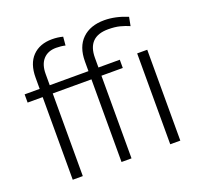

<svg xmlns="http://www.w3.org/2000/svg" viewBox="-131 -904 1089 1049"><g transform="rotate(-20 414.0 -380.0)"><path d="M177.2 0H118.7V-480.5H31.2V-528.3H118.7V-593.8Q118.7 -674.3 160.4 -717.3Q202.1 -760.3 274.4 -760.3Q307.1 -760.3 336.9 -752.4L332.5 -702.6Q308.6 -708.5 279.3 -708.5Q231.4 -708.5 204.3 -678.7Q177.2 -648.9 177.2 -593.8V-528.3H402.3V-584Q402.3 -669.4 449.2 -714.8Q496.1 -760.3 577.6 -760.3Q642.1 -760.3 712.4 -731.4L702.6 -680.7Q677.2 -691.9 648.7 -699.2Q620.1 -706.5 581.1 -706.5Q460.4 -706.5 460.4 -584V-528.3H584.5V-480.5H460.4V0H402.3V-480.5H177.2ZM744.1 -528.3V0H685.5V-528.3Z"/></g></svg>

Font: Vazirmatn RD UI FD ExtraLight
Style: Regular
Weight: 200
Designer: Saber Rastikerdar
Foundry: Saber Rastikerdar
Version: Version 33.003